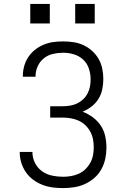

<svg xmlns="http://www.w3.org/2000/svg" viewBox="-20 -955 640 983"><path d="M303 8Q276 8 249 4.5Q222 1 196.5 -9Q171 -19 149.5 -35Q128 -51 112.5 -73.5Q97 -96 89 -122Q81 -148 81 -175Q81 -176 81 -176Q81 -176 81 -177H146Q146 -177 146 -176.5Q146 -176 146 -176Q146 -147 159 -121Q172 -95 195 -78.5Q218 -62 246 -56Q274 -50 303 -50Q323 -50 343.5 -53.5Q364 -57 383 -65.5Q402 -74 417 -88.5Q432 -103 442 -121Q452 -139 456 -159.5Q460 -180 460 -201Q460 -222 456 -242.5Q452 -263 442 -281.5Q432 -300 416.5 -314.5Q401 -329 382 -337.5Q363 -346 342 -349.5Q321 -353 300 -353H237V-411H300Q319 -411 338 -414Q357 -417 374 -425Q391 -433 405 -446Q419 -459 428 -476Q437 -493 440.5 -511.5Q444 -530 444 -549Q444 -577 435 -604Q426 -631 405.5 -650Q385 -669 358 -677Q331 -685 303 -685Q277 -685 251 -679Q225 -673 204.5 -656.5Q184 -640 173 -615.5Q162 -591 162 -565Q162 -564 162 -563.5Q162 -563 162 -562H97Q97 -563 97 -564Q97 -565 97 -566Q97 -592 104 -617Q111 -642 125 -663Q139 -684 159 -700Q179 -716 203 -726Q227 -736 252 -739.5Q277 -743 303 -743Q330 -743 356.5 -739Q383 -735 407 -724Q431 -713 451.5 -694.5Q472 -676 485 -653Q498 -630 503.5 -603.5Q509 -577 509 -550Q509 -524 503.5 -497.5Q498 -471 484 -448.5Q470 -426 448.5 -409.5Q427 -393 403 -383Q430 -373 454.5 -355Q479 -337 495.5 -312.5Q512 -288 518.5 -258.5Q525 -229 525 -199Q525 -171 519 -142.5Q513 -114 499 -88.5Q485 -63 463 -44Q441 -25 415 -13Q389 -1 360 3.5Q331 8 303 8ZM465 -835H365V-935H465ZM135 -835V-935H235V-835Z"/></svg>

Font: Iosevka SS04 Light Extended
Style: Regular
Weight: 300
Width: 7
Monospace: yes
Designer: Belleve Invis
Foundry: Belleve Invis
Version: Version 19.0.0; ttfautohint (v1.8.4)